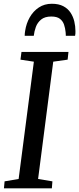

<svg xmlns="http://www.w3.org/2000/svg" viewBox="-20 -1026 431 1046"><path d="M1.5 0 5 -38 81.5 -51 164.5 -690 91.5 -701 97 -743H353L348.5 -701L270 -690L187.5 -51L265.5 -38L262.5 0ZM262.5 -1005.5Q300 -1005.5 325 -992.2Q350 -979 364.2 -957.2Q378.5 -935.5 384.8 -909.2Q391 -883 391 -856.5Q391 -850 390.8 -843.5Q390.5 -837 389 -831H338.5Q338.5 -835.5 338.2 -840.5Q338 -845.5 337.5 -850.5Q335.5 -872 329 -891.5Q322.5 -911 306.5 -923.5Q290.5 -936 259.5 -936Q224 -936 204 -919.5Q184 -903 175.2 -878.8Q166.5 -854.5 164 -831H114.5Q114.5 -838.5 115.2 -844.8Q116 -851 117 -858Q123 -898 142 -931.5Q161 -965 191.5 -985.2Q222 -1005.5 262.5 -1005.5Z"/></svg>

Font: Merriweather 28pt
Style: Italic
Weight: 400
Italic angle: -7.8°
Version: Version 2.101